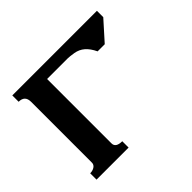

<svg xmlns="http://www.w3.org/2000/svg" viewBox="-141 -797 984 984"><g transform="rotate(-45 351.0 -305.0)"><path d="M49.8 -45.9Q68.4 -45.9 81.5 -54.7Q94.7 -63.5 94.7 -78.1V-519.5Q94.7 -564.5 49.8 -564.5V-610.4H663.1V-564.5L570.3 -460.9H518.6Q502 -496.1 480 -515.1Q458 -534.2 427.7 -539.1Q397.5 -543.9 383.8 -543.9H235.4V-77.1Q235.4 -45.9 282.2 -45.9V0H49.8Z"/></g></svg>

Font: Menaion Unicode
Style: Regular
Weight: 400
Designer: Aleksandr Andreev
Foundry: Ponomar Technologies, Inc.
Version: 2.0